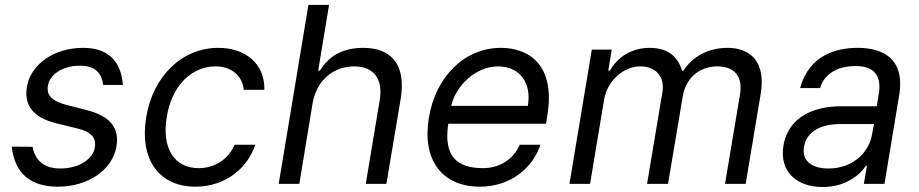

<svg xmlns="http://www.w3.org/2000/svg" viewBox="-20 -747 3735 780"><path d="M399.1 -402H479.4C470.9 -501.4 417.6 -552.6 316.8 -552.6C201.7 -552.6 105.1 -487.2 89.5 -394.9C76.7 -319.6 113.6 -269.5 210.2 -245.7L296.9 -224.4C350.9 -211.3 372.2 -186.1 365.1 -147.7C358 -100.9 301.1 -62.5 225.1 -62.5C161.9 -62.5 123.6 -92.3 112.2 -150.6L27.7 -151.3C40.5 -38.4 108 11.4 215.2 11.4C339.5 11.4 437.5 -58.2 453.1 -152C465.9 -228.7 426.1 -275.9 332.4 -299.7L254.3 -319.6C193.2 -335.2 167.6 -358 174.7 -399.1C181.8 -446 237.2 -480.1 304 -480.1C373.6 -480.1 393.5 -443.9 399.1 -402Z M774.1 11.4C894.5 11.4 985.4 -62.5 1017 -159.1H933.2C907.3 -99.4 851.9 -63.9 786.9 -63.9C687.1 -63.9 636 -146.3 657.7 -272.7C677.2 -396.3 756.7 -477.3 855.1 -477.3C928.6 -477.3 965.6 -431.8 970.2 -382.1H1054C1056.5 -484.4 981.2 -552.6 866.5 -552.6C718.4 -552.6 600.5 -436.1 573.9 -269.9C546.5 -106.5 620.4 11.4 774.1 11.4Z M1250 -328.1C1267 -423.3 1336.6 -477.3 1419 -477.3C1497.2 -477.3 1536.9 -427.6 1522.7 -340.9L1465.9 0H1549.7L1608 -346.6C1630.7 -487.2 1566.8 -552.6 1456 -552.6C1369.3 -552.6 1313.9 -517 1279.8 -460.2H1272.7L1316.8 -727.3H1233L1112.2 0H1196Z M1929.7 11.4C2051.5 11.4 2143.8 -62.5 2175.4 -159.1H2091.6C2065.7 -99.4 2008.9 -63.9 1942.5 -63.9C1837.4 -63.9 1780.9 -110.8 1801.1 -244.3H2198.2L2203.8 -279.8C2236.5 -483.3 2128.9 -552.6 2014.9 -552.6C1867.5 -552.6 1749.6 -436.1 1722.3 -268.5C1694.2 -100.9 1772.4 11.4 1929.7 11.4ZM1813.2 -316.8C1829.2 -394.2 1910.5 -477.3 2002.1 -477.3C2093.4 -477.3 2140.3 -409.1 2124.3 -316.8Z M2293.3 0H2377.1L2433.9 -340.9C2446.7 -420.5 2514.9 -477.3 2580.3 -477.3C2644.2 -477.3 2681.1 -436.1 2671.2 -373.6L2608.7 0H2693.9L2753.6 -355.1C2764.9 -426.1 2817.5 -477.3 2894.2 -477.3C2953.8 -477.3 2999.3 -446 2986.5 -365.1L2925.4 0H3009.2L3070.3 -365.1C3091.6 -492.9 3032 -552.6 2935.4 -552.6C2857.2 -552.6 2793.3 -517 2756.4 -460.2H2750.7C2733.7 -518.5 2691.1 -552.6 2620 -552.6C2549 -552.6 2490.8 -518.5 2458.1 -460.2H2451L2465.2 -545.5H2384.2Z M3321.7 12.8C3416.9 12.8 3475.1 -38.4 3497.9 -73.9H3502.1L3489.3 0H3573.2L3632.8 -359.4C3661.6 -532.7 3533.4 -552.6 3463.8 -552.6C3381.4 -552.6 3267 -525.6 3230.8 -389.2H3311.8C3326.7 -443.2 3377.1 -478.7 3456.7 -478.7C3533.4 -478.7 3561.4 -436.4 3550.4 -367.9L3541.9 -315.3H3397.7C3296.9 -315.3 3183.9 -279.8 3162.6 -154.8C3145.6 -48.3 3218 12.8 3321.7 12.8ZM3246.4 -150.6C3256.4 -214.5 3318.2 -242.9 3392.8 -242.9H3530.5L3522 -197.4C3508.9 -128.2 3445.3 -62.5 3345.9 -62.5C3279.1 -62.5 3236.5 -92.3 3246.4 -150.6Z"/></svg>

Font: Margiela Sans
Style: Italic
Weight: 400
Italic angle: -9.39999°
Designer: Stefan Endress, Andreas Faust
Version: Version 1.100;FEAKit 1.0